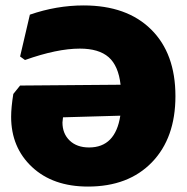

<svg xmlns="http://www.w3.org/2000/svg" viewBox="-20 -676 689 707"><path d="M288 -656Q447 -656 536.5 -567.5Q626 -479 626 -322Q626 -168 539.5 -78.5Q453 11 304 11Q175 11 98 -61Q21 -133 21 -246Q21 -280 29 -330L54 -361L424 -364Q416 -434 380 -465.5Q344 -497 274 -497Q190 -497 72 -455L54 -468L90 -622Q188 -656 288 -656ZM210 -225Q210 -184 236.5 -158.5Q263 -133 308 -133Q405 -133 423 -250L212 -244Z"/></svg>

Font: Alegreya Sans Black
Style: Regular
Weight: 900
Designer: Juan Pablo del Peral
Foundry: Huerta Tipografica
Version: Version 2.007